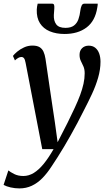

<svg xmlns="http://www.w3.org/2000/svg" viewBox="-64 -800 596 1068"><path d="M78.5 -450Q75 -469 69.5 -476Q64 -483 55 -483Q46.5 -483 38 -478.2Q29.5 -473.5 19 -464L8 -489Q15.5 -499 31.5 -512.5Q47.5 -526 69.5 -536.2Q91.5 -546.5 116.5 -546.5Q141.5 -546.5 156 -537.8Q170.5 -529 178 -512.5Q185.5 -496 189 -473Q195 -431.5 201.5 -387.8Q208 -344 214.5 -299Q221 -254 227.8 -209.2Q234.5 -164.5 241 -121.5L256.5 -9L312 -117.5Q334.5 -163 352 -200.8Q369.5 -238.5 381.8 -271.5Q394 -304.5 400.5 -334Q407 -363.5 407 -392Q407 -415.5 399.8 -431.2Q392.5 -447 385.5 -461.5Q378.5 -476 378.5 -495Q378.5 -518.5 392.8 -532.2Q407 -546 429.5 -546Q451.5 -546 466 -534.2Q480.5 -522.5 487.8 -502.2Q495 -482 495 -456.5Q495 -413.5 481.8 -367.8Q468.5 -322 447 -276Q425.5 -230 401.5 -184Q385 -150.5 366.8 -116.5Q348.5 -82.5 330 -49.2Q311.5 -16 292.8 15.2Q274 46.5 256.5 74.2Q239 102 223 125.5Q198.5 163.5 171.5 191Q144.5 218.5 113 233.2Q81.5 248 44 248Q19 248 -5 242.5Q-29 237 -44 228.5L-17.5 148Q-7.5 156.5 14.5 167.8Q36.5 179 66 179Q96 179 123.8 162Q151.5 145 178.8 111.8Q206 78.5 234 29.5H171ZM226 -779.5Q235 -779.5 237 -771.8Q239 -764 238 -752Q238 -744.5 236.8 -734.5Q235.5 -724.5 235.5 -716.5Q234 -685 248.5 -665Q263 -645 300 -645Q330.5 -645 347.5 -658Q364.5 -671 372.2 -693Q380 -715 383 -742Q385 -757 389.8 -768.2Q394.5 -779.5 405 -779.5H479.5Q479.5 -775.5 479.2 -770.8Q479 -766 477 -757Q465.5 -683.5 417.5 -647.2Q369.5 -611 295 -611Q248.5 -611 213 -625.8Q177.5 -640.5 158.2 -670.8Q139 -701 140.5 -747Q141 -755 142.2 -763.2Q143.5 -771.5 145.5 -779.5Z"/></svg>

Font: Merriweather 72pt Medium
Style: Italic
Weight: 500
Italic angle: -7.8°
Version: Version 2.101